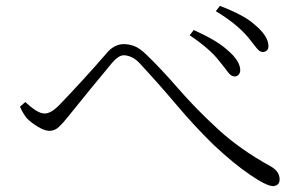

<svg xmlns="http://www.w3.org/2000/svg" viewBox="-20 -711 1040 653"><path d="M726 -503Q694 -545 625 -591L639 -609Q718 -573 752 -542Q799 -503 797 -469Q793 -451 778 -451Q766 -451 755 -466Q744 -481 726 -503ZM823 -585Q784 -631 714 -673L728 -691Q811 -659 844 -629Q893 -589 893 -554Q893 -536 874 -534Q863 -534 852 -548.5Q841 -563 823 -585ZM48 -348 66 -364Q84 -347 101 -336Q118 -325 132 -325Q152 -325 178 -350Q261 -436 340 -527Q367 -561 401 -561Q418 -561 436 -554.5Q454 -548 476 -527Q528 -477 586.5 -409.5Q645 -342 721 -272Q797 -202 901 -145Q931 -128 931 -101Q931 -80 909 -78Q887 -78 830.5 -116.5Q774 -155 708 -217Q644 -279 581.5 -353Q519 -427 453 -498Q439 -512 425.5 -517.5Q412 -523 401 -523Q383 -523 361 -497Q290 -412 213 -316Q194 -292 180 -279Q166 -266 148 -266Q132 -266 109.5 -279.5Q87 -293 72 -308Q58 -325 48 -348Z"/></svg>

Font: Minh Nguyen ExtraLight
Style: Regular
Weight: 250
Designer: Ryoko NISHIZUKA 西塚涼子 (kana & ideographs); Frank Grießhammer (Latin, Greek & Cyrillic); Wenlong ZHANG 张文龙 (bopomofo); San
Foundry: Adobe
Version: Version 1.100;July 7, 2023;FontCreator 14.0.0.2814 64-bit